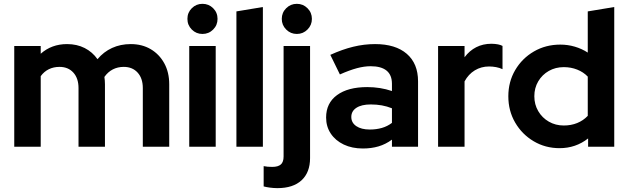

<svg xmlns="http://www.w3.org/2000/svg" viewBox="-20 -759 3250 993"><path d="M53.7 0V-521H190.6V-481.1Q246.9 -531 326.9 -531Q377.8 -531 418.1 -510.5Q458.3 -489.9 484.2 -452.9Q515.9 -491 559.6 -511Q603.3 -531 656.2 -531Q714.8 -531 759.4 -504.7Q803.9 -478.5 829.6 -431.7Q855.2 -385 855.2 -323.4V0H718.6V-303.4Q718.6 -354 691.8 -383.5Q665 -413.1 620 -413.1Q589.1 -413.1 563.6 -400.1Q538.2 -387.1 519.9 -361.1Q521.2 -352.3 522 -342.9Q522.8 -333.6 522.8 -323.4V0H386.1V-303.4Q386.1 -354 359.4 -383.5Q332.6 -413.1 287.9 -413.1Q257.2 -413.1 232.6 -401Q207.9 -389 190.6 -365.1V0Z M958.7 0V-521H1095.6V0ZM1027.1 -583.4Q994.7 -583.4 972 -606.1Q949.3 -628.8 949.3 -661.4Q949.3 -694.1 972 -716.6Q994.7 -739.2 1027.1 -739.2Q1059.6 -739.2 1082.3 -716.7Q1105.1 -694.1 1105.1 -661.3Q1105.1 -628.8 1082.3 -606.1Q1059.6 -583.4 1027.1 -583.4Z M1202.7 0V-700L1339.6 -722.7V0Z M1515.2 -583.4Q1483 -583.4 1460.1 -606.3Q1437.3 -629.1 1437.3 -661.3Q1437.3 -693.8 1460.1 -716.5Q1483 -739.2 1515.2 -739.2Q1547.6 -739.2 1570.3 -716.5Q1593.1 -693.8 1593.1 -661.3Q1593.1 -629.1 1570.3 -606.3Q1547.6 -583.4 1515.2 -583.4ZM1414.6 214Q1395.6 214 1375.7 211.3Q1355.8 208.6 1343.6 205.1V100.2Q1362.4 104.2 1387.7 104.2Q1418.4 104.2 1432.6 91.4Q1446.7 78.7 1446.7 50.5V-521H1583.6V58.7Q1583.6 132.5 1539.8 173.3Q1495.9 214 1414.6 214Z M1856.6 9Q1800.9 9 1757.9 -11.4Q1715 -31.9 1690.8 -68Q1666.6 -104.2 1666.6 -151.3Q1666.6 -225.9 1723.1 -267.2Q1779.6 -308.6 1879.4 -308.6Q1946.8 -308.6 2007.1 -288.2V-325.6Q2007.1 -371.3 1979.2 -393.9Q1951.3 -416.5 1897 -416.5Q1864.3 -416.5 1826.1 -406.4Q1787.9 -396.2 1737.9 -374L1688.4 -475.3Q1750.3 -503.5 1806.6 -517.2Q1863 -531 1919.8 -531Q2025.5 -531 2083.8 -480.7Q2142.1 -430.3 2142.1 -338.4V0H2007.1V-36.8Q1974.6 -12.8 1937.6 -1.9Q1900.7 9 1856.6 9ZM1796.9 -154Q1796.9 -124.2 1822.8 -106.6Q1848.6 -89.1 1892.5 -89.1Q1926 -89.1 1954.8 -97.3Q1983.6 -105.6 2007.1 -123.5V-198.9Q1981.8 -209.1 1954.7 -214Q1927.6 -218.8 1897.2 -218.8Q1850.1 -218.8 1823.5 -201.6Q1796.9 -184.4 1796.9 -154Z M2245.7 0V-521H2382.6V-462.9Q2407.8 -496.9 2442.9 -514.8Q2478.1 -532.7 2521.9 -532.7Q2560.1 -532 2578.9 -521.5V-401.2Q2563.8 -408.4 2545.8 -411.8Q2527.8 -415.2 2509.1 -415.2Q2468.8 -415.2 2435.7 -395.2Q2402.6 -375.1 2382.6 -338V0Z M2873.9 7.3Q2800.3 7.3 2739.9 -28.6Q2679.5 -64.5 2644.3 -125.2Q2609 -185.9 2609 -261Q2609 -336 2644.6 -396.7Q2680.2 -457.3 2741.3 -492.8Q2802.4 -528.3 2877.7 -528.3Q2916.7 -528.3 2952.7 -517.7Q2988.7 -507.2 3019.8 -487.1V-700L3156.8 -722.7V0H3021.6V-43Q2957.7 7.3 2873.9 7.3ZM2895.9 -109.9Q2933.6 -109.9 2965.1 -122.7Q2996.7 -135.5 3019.8 -159.9V-362.8Q2997.4 -386.3 2965.2 -399Q2933 -411.8 2895.9 -411.8Q2853.1 -411.8 2818.5 -392.2Q2783.9 -372.5 2763.7 -338.3Q2743.5 -304.1 2743.5 -261.3Q2743.5 -218.5 2763.8 -184.1Q2784 -149.7 2818.6 -129.8Q2853.2 -109.9 2895.9 -109.9Z"/></svg>

Font: Red Hat Display
Style: Regular
Weight: 300
Designer: Pentagram, MCKL
Foundry: Pentagram, MCKL
Version: Version 1.023